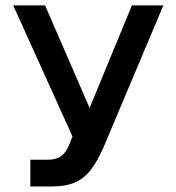

<svg xmlns="http://www.w3.org/2000/svg" viewBox="-20 -670 634 690"><path d="M89 -96H150.5Q182.5 -96 200 -108.8Q217.5 -121.5 230 -153L240.5 -179.5L27.5 -650.5H142L302 -282L454 -650.5H567L352 -140.5Q330 -90 305.8 -59Q281.5 -28 248.8 -14Q216 0 168.5 0H89Z"/></svg>

Font: Overused Grotesk Medium
Style: Regular
Weight: 525
Version: Version 0.004